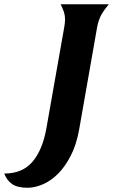

<svg xmlns="http://www.w3.org/2000/svg" viewBox="-93 -720 533 905"><path d="M210 -593Q213 -610 213.5 -624Q214 -638 211.5 -650.5Q209 -663 204 -675Q199 -687 193 -700H420Q398 -674 385 -651Q372 -628 365 -593L280 -109Q267 -37 240 15Q213 67 179.5 100Q146 133 108.5 149Q71 165 37 165Q-11 165 -36 147.5Q-61 130 -73 98Q13 98 60.5 42Q108 -14 126 -117Z"/></svg>

Font: LT Museum
Style: Bold Italic
Weight: 700
Designer: Daniel Lyons
Foundry: LyonsType
Version: Version 1.011